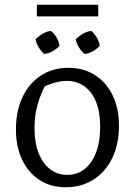

<svg xmlns="http://www.w3.org/2000/svg" viewBox="-20 -778 558 807"><path d="M256 9Q193 9 146 -21.5Q99 -52 73 -106.5Q47 -161 47 -234Q47 -311 74.5 -369.5Q102 -428 152 -460.5Q202 -493 267 -493Q331 -493 379 -462.5Q427 -432 453.5 -377Q480 -322 480 -250Q480 -172 452 -114Q424 -56 373.5 -23.5Q323 9 256 9ZM262 -43Q304 -43 335 -67Q366 -91 383.5 -136.5Q401 -182 401 -245Q401 -306 384 -349Q367 -392 335 -415Q303 -438 260 -438Q233 -438 201.5 -428Q170 -418 133 -398L176 -430Q151 -385 138 -338.5Q125 -292 125 -240Q125 -178 142.5 -134Q160 -90 191 -66.5Q222 -43 262 -43ZM194 -648Q208 -637 218 -620Q228 -603 230 -585Q219 -573 201.5 -563Q184 -553 166 -551Q153 -562 143 -578.5Q133 -595 129 -613Q142 -626 159 -636Q176 -646 194 -648ZM364 -648Q377 -637 387 -620Q397 -603 399 -585Q388 -573 371 -563Q354 -553 336 -551Q322 -562 312 -578.5Q302 -595 298 -613Q311 -626 328 -636Q345 -646 364 -648ZM135 -709V-758H393V-709Z"/></svg>

Font: Piazzolla 24pt
Style: Regular
Weight: 400
Designer: Juan Pablo del Peral
Foundry: Huerta Tipografica
Version: Version 2.005